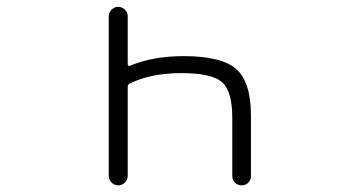

<svg xmlns="http://www.w3.org/2000/svg" viewBox="-20 -565 1040 563"><path d="M354.5 -48.8Q354.5 -38.1 346.2 -29.8Q337.9 -21.5 326.7 -21.5Q315.4 -21.5 307.1 -29.8Q298.8 -38.1 298.8 -48.8V-517.6Q298.8 -528.3 307.1 -536.6Q315.4 -544.9 326.7 -544.9Q337.9 -544.9 346.2 -536.6Q354.5 -528.3 354.5 -517.6V-377Q354.5 -374 356.4 -372.6Q358.4 -371.1 361.3 -372.1Q427.7 -400.4 518.6 -400.4Q629.9 -400.4 672.9 -362.3Q715.8 -324.2 715.8 -226.6V-48.8Q715.8 -37.1 708 -29.3Q700.2 -21.5 688.5 -21.5Q676.8 -21.5 668.9 -29.3Q661.1 -37.1 661.1 -48.8V-219.7Q661.1 -297.9 630.9 -324.2Q600.6 -350.6 512.7 -350.6Q421.9 -350.6 361.3 -320.3Q354.5 -317.4 354.5 -310.5Z"/></svg>

Font: Rounded-X Mgen+ 2m light
Style: Regular
Weight: 200
Designer: [Source Han Sans]
Ryoko NISHIZUKA  (kana & ideographs); Paul D. Hunt (Latin, Greek & Cyrillic); Wenlong ZHANG  (bopomofo
Version: Version 1.059.20150602